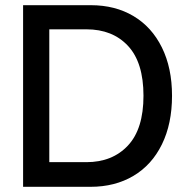

<svg xmlns="http://www.w3.org/2000/svg" viewBox="-20 -720 724 740"><path d="M69 -700H330Q424 -700 494.5 -658Q565 -616 604 -537Q643 -458 643 -351Q643 -243 604 -163.5Q565 -84 494 -42Q423 0 329 0H69ZM313 -95Q413 -95 473 -159Q533 -223 533 -351Q533 -479 473.5 -543Q414 -607 313 -607H170V-95Z"/></svg>

Font: Be Vietnam Medium
Style: Regular
Weight: 500
Designer: Gabriel Lam
Foundry: TypeRant
Version: Version 4.000